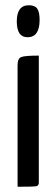

<svg xmlns="http://www.w3.org/2000/svg" viewBox="-20 -712 215 732"><path d="M44 -630Q44 -692 90 -692Q113 -692 122 -679Q131 -666 131 -636Q131 -570 85 -570Q44 -570 44 -630ZM128 -500V-16Q128 -4 118 -2Q108 0 47 0V-463Q47 -489 61 -494.5Q75 -500 128 -500Z"/></svg>

Font: YanoneKaffeesatzRR
Style: Regular
Weight: 400
Designer: Yanone (Cyrillic: Daniel Pouzeot & Huerta Tipografica)
Foundry: Yanone
Version: Version 1.100;PS 001.100;hotconv 1.0.70;makeotf.lib2.5.58329